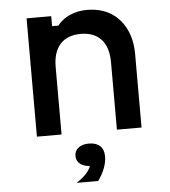

<svg xmlns="http://www.w3.org/2000/svg" viewBox="-58 -674 867 978"><g transform="rotate(-5 375.0 -184.5)"><path d="M113 0V-605H239V-554H271Q296 -586 335.5 -603.5Q375 -621 422 -621Q492 -621 542 -591Q592 -561 620 -505.5Q648 -450 648 -375V0H522V-345Q522 -421 485.5 -461.5Q449 -502 381 -502Q312 -502 275.5 -461.5Q239 -421 239 -345V0ZM373 172Q340 172 320 156.5Q300 141 300 115Q300 89 320 73.5Q340 58 373 58Q406 58 426 73.5Q446 89 446 115Q446 141 426 156.5Q406 172 373 172ZM294 252Q330 229 349.5 205Q369 181 370 164L373 58Q410 58 430 76.5Q450 95 450 130Q450 160 437.5 192Q425 224 404 252Z"/></g></svg>

Font: Martian Mono SemiExpanded Medium
Style: Regular
Weight: 500
Width: 6
Designer: Roman Shamin
Foundry: Evil Martians
Version: Version 1.000